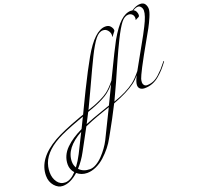

<svg xmlns="http://www.w3.org/2000/svg" viewBox="-1118 -1495 2869 2791"><g transform="rotate(-20 317.0 -100.0)"><path d="M968 -248Q1024 -347 1168 -606Q1208 -677 1226.5 -711Q1245 -745 1283.5 -820.5Q1322 -896 1340.5 -951Q1359 -1006 1359 -1043Q1359 -1075 1340.5 -1100Q1322 -1125 1296 -1125Q1260 -1125 1217 -1097Q1243 -1086 1255 -1060.5Q1267 -1035 1267 -1013Q1267 -994 1261.5 -987Q1256 -980 1235 -971Q1226 -967 1219 -963Q1212 -959 1208.5 -957Q1205 -955 1202 -955Q1199 -955 1199 -958L1202 -964Q1205 -970 1205 -981Q1205 -1020 1182 -1042Q1159 -1064 1126 -1064Q1065 -1064 1012.5 -997Q960 -930 882 -774Q850 -710 813 -630Q776 -550 751 -494Q726 -438 682.5 -340Q639 -242 621 -200Q523 14 503 55Q707 -13 832 -108Q894 -156 968 -248ZM546 -203Q493 -139 440 -98Q418 -81 392.5 -65Q367 -49 336.5 -34Q306 -19 285 -8.5Q264 2 228 16Q192 30 180 34.5Q168 39 131 52L94 66Q85 85 12 225Q72 200 136 176.5Q200 153 293 121Q386 89 409 81Q456 -18 546 -203ZM-100 302Q-377 455 -377 664Q-377 719 -350 763Q-293 687 -246 595Q-173 449 -100 302ZM-3 254 -183 586Q-244 700 -328 792Q-268 857 -164 857Q-117 857 -63.5 825.5Q-10 794 36.5 745Q83 696 121 643Q159 590 185 539Q319 270 399 103Q378 110 308.5 134Q239 158 200.5 172Q162 186 103 209Q44 232 -3 254ZM1054 -278Q992 -157 982 -123Q974 -95 974 -68Q974 -43 990 -25Q1006 -7 1032 -7Q1084 -7 1131.5 -26.5Q1179 -46 1226 -89.5Q1273 -133 1294.5 -157Q1316 -181 1360 -236Q1367 -244 1370 -248Q1374 -254 1378 -254Q1382 -254 1382 -250Q1382 -248 1380 -244Q1338 -187 1301 -146Q1264 -105 1214.5 -63Q1165 -21 1107.5 1Q1050 23 988 23Q944 23 918.5 2.5Q893 -18 893 -56Q893 -105 939 -194Q891 -136 840 -98Q723 -9 491 78Q447 167 386 280Q325 393 286 462L248 530Q214 594 164.5 656Q115 718 54.5 773Q-6 828 -78.5 861.5Q-151 895 -220 895Q-310 895 -375 839Q-499 951 -617 951Q-689 951 -744.5 886.5Q-800 822 -800 729Q-800 466 -476 281Q-337 202 -57 101Q8 78 11 77Q27 43 81.5 -70Q136 -183 168 -248Q299 -513 395 -682Q585 -1016 752 -1016Q804 -1016 830 -983Q856 -950 856 -923Q856 -919 855.5 -916Q855 -913 854 -911Q853 -909 850.5 -905.5Q848 -902 846.5 -900Q845 -898 841 -893Q837 -888 834 -885Q827 -876 818 -863.5Q809 -851 804.5 -846Q800 -841 797 -841Q794 -841 794 -844L797 -850Q800 -856 800 -867Q800 -908 771.5 -942Q743 -976 699 -976Q638 -976 580 -903.5Q522 -831 445 -676Q384 -554 221 -200Q153 -52 107 42Q173 20 208.5 7Q244 -6 315 -39.5Q386 -73 432 -108Q494 -156 568 -248Q783 -694 832 -780Q930 -951 1013 -1027.5Q1096 -1104 1179 -1104Q1192 -1104 1203 -1101Q1276 -1151 1338 -1151Q1390 -1151 1412 -1117.5Q1434 -1084 1434 -1041Q1434 -1001 1400.5 -922.5Q1367 -844 1331 -777.5Q1295 -711 1219 -579Q1139 -440 1054 -278ZM-733 700Q-733 789 -688.5 852Q-644 915 -567 915Q-485 915 -396 819Q-448 760 -448 683Q-448 614 -420.5 552.5Q-393 491 -341 440Q-289 389 -226 347.5Q-163 306 -82 267Q-46 195 -2 103Q-27 112 -79 131Q-322 220 -432 280Q-683 417 -724 613Q-733 655 -733 700Z"/></g></svg>

Font: Miama Nueva
Style: Medium
Weight: 400
Italic angle: -28°
Version: Version 1.0